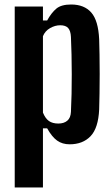

<svg xmlns="http://www.w3.org/2000/svg" viewBox="-20 -629 497 849"><path d="M45.1 200V-600H169.9V-538.5H188.5Q207.5 -572.9 229.3 -591Q251.1 -609.1 294.5 -609.1Q352.5 -609.1 383.6 -573.6Q414.7 -538.1 418.5 -455.2Q419.5 -428.5 420.1 -387.8Q420.8 -347.2 420.8 -302Q420.8 -256.8 420.1 -215.2Q419.5 -173.6 418.5 -144.9Q414.7 -62.6 380.4 -26.7Q346 9.1 288 9.1Q255.9 9.1 232.8 -7.2Q209.7 -23.6 188.5 -61.5H169.9V200ZM238 -82.7Q262.6 -82.7 277.5 -95.2Q292.4 -107.7 293.7 -134.4Q295.5 -171.5 296.5 -213.9Q297.4 -256.3 297.3 -300.6Q297.3 -344.9 296.3 -387.2Q295.4 -429.5 293.7 -465.6Q292.4 -492.5 281.5 -504.9Q270.6 -517.3 246.1 -517.3Q223.6 -517.3 201.4 -504.7Q179.2 -492.1 169.9 -468.9V-131.1Q180.4 -105.2 196.4 -93.9Q212.4 -82.7 238 -82.7Z"/></svg>

Font: Big Shoulders Thin
Style: Regular
Weight: 100
Designer: Patric King
Foundry: XO Type Co
Version: Version 2.002